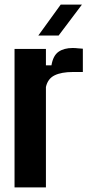

<svg xmlns="http://www.w3.org/2000/svg" viewBox="-20 -812 399 832"><path d="M43 0V-600H179V-529H203Q210 -571 233.5 -587.5Q257 -604 295 -604Q307 -604 319 -602.5Q331 -601 339 -601V-500H296Q246 -500 216.5 -485.5Q187 -471 179 -435V0ZM146 -658 243 -792H335L234 -658Z"/></svg>

Font: Big Shoulders Text ExtraBold
Style: Regular
Weight: 800
Designer: Patric King
Foundry: XO Type Co
Version: Version 1.000; ttfautohint (v1.8.2)